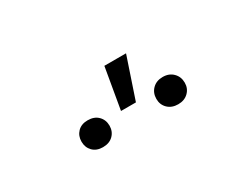

<svg xmlns="http://www.w3.org/2000/svg" viewBox="-35 -910 555 435"><g transform="rotate(-30 243.0 -692.5)"><path d="M241.2 -772.5H297.9L261.7 -665H222.7ZM146.5 -684.6Q163.6 -684.6 173.6 -674.6Q183.6 -664.6 183.6 -649.4Q183.6 -634.3 173.6 -624.3Q163.6 -614.3 146.5 -614.3Q129.9 -614.3 120.1 -624.3Q110.4 -634.3 110.4 -649.4Q110.4 -664.6 120.1 -674.6Q129.9 -684.6 146.5 -684.6ZM342.8 -684.6Q359.4 -684.6 369.6 -674.3Q379.9 -664.1 379.9 -648.4Q379.9 -633.3 369.6 -623.3Q359.4 -613.3 342.8 -613.3Q326.2 -613.3 315.9 -623.3Q305.7 -633.3 305.7 -648.4Q305.7 -664.1 315.9 -674.3Q326.2 -684.6 342.8 -684.6Z"/></g></svg>

Font: Pretendard ExtraLight
Style: Regular
Weight: 200
Designer: Base glyphs from Inter by Rasmus Andersson; Hangeul glyphs from Noto Sans CJK(Source Han Sans) by Jang Soo-young and Kan
Foundry: Kil Hyung-jin
Version: Version 1.309